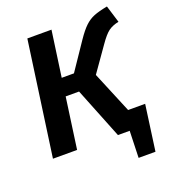

<svg xmlns="http://www.w3.org/2000/svg" viewBox="-155 -819 961 1091"><g transform="rotate(-20 325.5 -273.0)"><path d="M531 -114H634L596 162H494L499 0H428L305 -308H224L181 0H35L132 -692H278L239 -415H313L424 -579Q456 -626 481.5 -650Q507 -674 537 -686Q567 -698 619 -708L651 -604Q613 -596 589 -578.5Q565 -561 531 -512L427 -364Z"/></g></svg>

Font: Fira Sans SemiBold
Style: Italic
Weight: 600
Italic angle: -8°
Designer: bBox Type GmbH & Carrois Corporate GbR & Edenspiekermann AG
Foundry: bBox Type GmbH & Carrois Corporate GbR & Edenspiekermann AG
Version: Version 4.301